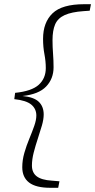

<svg xmlns="http://www.w3.org/2000/svg" viewBox="-20 -735 453 914"><path d="M48 -263 52 -293Q131 -301 164.5 -331.5Q198 -362 198 -411Q198 -443 191.5 -477Q185 -511 185 -550Q185 -628 230 -671.5Q275 -715 381 -715H413L407 -684L378 -682Q320 -678 287.5 -663Q255 -648 242.5 -619Q230 -590 230 -544Q230 -512 232.5 -479.5Q235 -447 235 -415Q235 -360 199.5 -323Q164 -286 87 -278Q141 -273 164.5 -250.5Q188 -228 188 -190Q188 -167 179.5 -137.5Q171 -108 160 -75Q149 -42 140.5 -9Q132 24 132 53Q132 87 155 104.5Q178 122 227 125L263 128L257 159H220Q151 159 118.5 134Q86 109 86 61Q86 27 96 -7.5Q106 -42 119.5 -74.5Q133 -107 143 -135.5Q153 -164 153 -185Q153 -217 129 -237Q105 -257 48 -263Z"/></svg>

Font: Source Serif 4 SmText Light
Style: Italic
Weight: 300
Italic angle: -12°
Designer: Frank Grießhammer
Foundry: Adobe
Version: Version 4.005;hotconv 1.1.0;makeotfexe 2.6.0